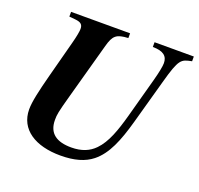

<svg xmlns="http://www.w3.org/2000/svg" viewBox="-121 -801 985 951"><g transform="rotate(20 372.0 -325.5)"><path d="M744 -669H537V-644C594 -644 616 -623 616 -587C616 -570 609 -535 597 -491L540 -282C517 -199 493 -129 450 -85C421 -55 382 -38 327 -38C251 -38 205 -67 205 -139C205 -167 207 -180 233 -274L314 -568C330 -627 346 -641 408 -644V-669H97V-644L129 -641C161 -638 170 -627 170 -605C170 -593 165 -564 155 -527L104 -334C81 -246 67 -185 67 -145C67 -38 159 18 290 18C364 18 417 2 456 -29C515 -76 547 -156 577 -263L642 -497C679 -631 689 -633 744 -644Z"/></g></svg>

Font: XITS
Style: Bold Italic
Weight: 700
Italic angle: -16.33°
Designer: MicroPress Inc., with final additions and corrections provided by Coen Hoffman, Elsevier (retired)
Version: Version 1.302